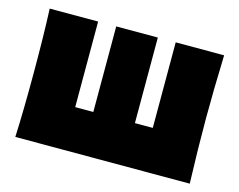

<svg xmlns="http://www.w3.org/2000/svg" viewBox="-81 -668 984 789"><g transform="rotate(15 411.0 -273.0)"><path d="M782 -546Q777 -394 777 -273Q777 -152 782 0H40Q45 -114 45 -273Q45 -432 40 -546H246V-182H323V-546H500V-182H576V-546Z"/></g></svg>

Font: Dela Gothic One
Style: Regular
Weight: 400
Designer: aratakana
Foundry: aratakana
Version: Version 1.004